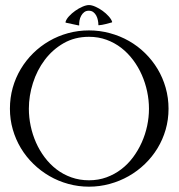

<svg xmlns="http://www.w3.org/2000/svg" viewBox="-20 -716 696 747"><path d="M326.2 -597.7Q368.2 -597.7 407.7 -586.9Q447.3 -576.2 481.7 -556.6Q516.1 -537.1 544.4 -509.3Q572.8 -481.4 593 -447.8Q613.3 -414.1 624.5 -374.8Q635.7 -335.4 635.7 -293Q635.7 -250.5 624.5 -211.7Q613.3 -172.9 592.8 -139.2Q572.3 -105.5 543.7 -77.9Q515.1 -50.3 480.7 -30.8Q446.3 -11.2 407 -0.5Q367.7 10.3 326.2 10.3Q284.7 10.3 245.6 -0.5Q206.5 -11.2 172.4 -31Q138.2 -50.8 109.9 -78.4Q81.5 -106 61.3 -139.6Q41 -173.3 29.8 -212.2Q18.6 -251 18.6 -293Q18.6 -335.4 29.5 -374.5Q40.5 -413.6 60.8 -447.5Q81.1 -481.4 109.1 -509Q137.2 -536.6 171.4 -556.4Q205.6 -576.2 244.6 -586.9Q283.7 -597.7 326.2 -597.7ZM326.2 -572.8Q271 -572.8 227.5 -547.9Q184.1 -522.9 154.1 -482.9Q124 -442.9 108.2 -393.1Q92.3 -343.3 92.3 -293Q92.3 -259.3 99.4 -225.8Q106.4 -192.4 120.1 -161.4Q133.8 -130.4 154.1 -103.5Q174.3 -76.7 200.2 -56.9Q226.1 -37.1 257.8 -25.9Q289.6 -14.6 326.2 -14.6Q362.8 -14.6 394.3 -26.1Q425.8 -37.6 451.7 -57.4Q477.5 -77.1 497.6 -104Q517.6 -130.9 531.5 -161.9Q545.4 -192.9 552.5 -226.3Q559.6 -259.8 559.6 -293Q559.6 -326.2 552.5 -359.9Q545.4 -393.6 531.7 -424.6Q518.1 -455.6 497.8 -482.7Q477.5 -509.8 451.7 -529.8Q425.8 -549.8 394.3 -561.3Q362.8 -572.8 326.2 -572.8ZM362.8 -618.7Q362.8 -627.4 360.8 -637.2Q358.9 -647 354.5 -655.3Q350.1 -663.6 343 -668.9Q335.9 -674.3 325.2 -674.3Q314.9 -674.3 307.6 -668.7Q300.3 -663.1 295.7 -654.5Q291 -646 289.3 -636.2Q287.6 -626.5 288.1 -617.7L287.6 -617.2H285.2L235.4 -627.9L234.9 -630.4Q237.8 -641.1 248.3 -652.6Q258.8 -664.1 272.5 -673.8Q286.1 -683.6 300.8 -689.9Q315.4 -696.3 326.2 -696.3Q336.9 -696.3 351.3 -689.9Q365.7 -683.6 379.2 -673.8Q392.6 -664.1 403.1 -652.3Q413.6 -640.6 416.5 -630.4L415.5 -628.9Q402.8 -625.5 389.9 -622.1Q377 -618.7 363.8 -617.7Z"/></svg>

Font: CAT Linz
Style: Regular
Weight: 400
Designer: Peter Wiegel
Foundry: Peter Wiegel
Version: Version 1.08